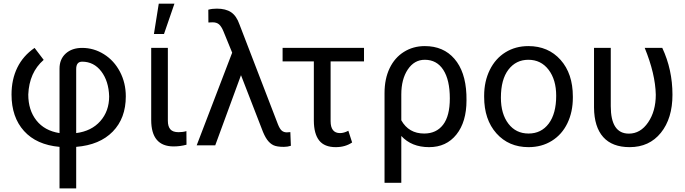

<svg xmlns="http://www.w3.org/2000/svg" viewBox="-20 -788 3716 1041"><path d="M302.7 8.3Q177.7 -2.9 110.1 -77.9Q42.5 -152.8 42.5 -275.4Q42.5 -357.4 74 -421.6Q105.5 -485.8 167.5 -528.3L216.8 -463.4Q138.2 -395 133.3 -275.4Q133.3 -190.9 177.5 -135Q221.7 -79.1 302.7 -66.4V-416Q302.7 -467.3 336.4 -497.8Q370.1 -528.3 425.3 -528.3Q488.8 -528.3 543.7 -493.9Q598.6 -459.5 630.4 -398.9Q662.1 -338.4 662.1 -265.6Q662.1 -147 591.3 -74.5Q520.5 -2 393.1 8.3V233.4H302.7ZM393.1 -66.4Q476.1 -77.1 523.9 -131.3Q571.8 -185.5 571.8 -265.6Q569.3 -348.1 529.1 -400.9Q488.8 -453.6 425.3 -453.6Q393.1 -453.6 393.1 -413.6Z M890.1 -528.3V-133.3Q890.1 -102.5 903.6 -86.9Q917 -71.3 948.2 -71.3Q971.7 -71.3 990.7 -77.1L991.2 -3.4Q957 5.9 921.4 5.9Q799.8 5.9 799.8 -137.7V-528.3ZM840.8 -768.1H925.8L869.1 -603.5H814.5Z M1155.8 -741.2Q1203.6 -741.2 1232.9 -721.7Q1262.2 -702.1 1278.3 -655.8L1486.8 -114.3Q1496.6 -89.4 1507.6 -79.8Q1518.6 -70.3 1535.6 -70.3L1554.2 -71.8L1557.1 2.4Q1539.6 8.3 1519 8.3Q1481.4 8.3 1462.4 -0.7Q1443.4 -9.8 1428.2 -30.8Q1413.1 -51.8 1398.9 -90.8L1286.6 -380.4L1147 0H1046.4L1238.8 -502.4L1191.9 -617.2Q1180.7 -644.5 1167.7 -655.8Q1154.8 -667 1132.8 -667L1109.9 -666L1109.4 -735.4Q1129.9 -741.2 1155.8 -741.2Z M1953.6 -455.1H1772.5V-131.3Q1772.5 -66.4 1823.7 -66.4Q1844.7 -66.4 1868.7 -79.1L1889.2 -15.6Q1852.1 9.8 1800.3 9.8Q1739.3 9.8 1710.7 -26.1Q1682.1 -62 1681.6 -133.3V-455.1H1512.2V-528.3H1953.6Z M2283.2 -538.1Q2384.3 -538.1 2443.8 -469.2Q2503.4 -400.4 2508.8 -276.4L2509.3 -244.1Q2509.3 -127 2454.6 -58.6Q2399.9 9.8 2306.6 9.8Q2211.4 9.8 2155.8 -50.8V203.1H2064.9V-283.2Q2064.9 -360.4 2092.5 -418Q2120.1 -475.6 2170.2 -506.8Q2220.2 -538.1 2283.2 -538.1ZM2155.8 -135.7Q2196.3 -64 2279.8 -64Q2345.7 -64 2382.3 -111.6Q2418.9 -159.2 2418.9 -254.4Q2418.9 -354.5 2383.5 -409.2Q2348.1 -463.9 2283.2 -463.9Q2226.1 -463.9 2190.9 -411.1Q2155.8 -358.4 2155.8 -275.9Z M2605 -269Q2605 -346.7 2635.5 -408.7Q2666 -470.7 2720.5 -504.4Q2774.9 -538.1 2844.7 -538.1Q2952.6 -538.1 3019.3 -463.4Q3085.9 -388.7 3085.9 -264.6V-258.3Q3085.9 -181.2 3056.4 -119.9Q3026.9 -58.6 2971.9 -24.4Q2917 9.8 2845.7 9.8Q2738.3 9.8 2671.6 -64.9Q2605 -139.6 2605 -262.7ZM2695.8 -258.3Q2695.8 -170.4 2736.6 -117.2Q2777.3 -64 2845.7 -64Q2914.6 -64 2955.1 -117.9Q2995.6 -171.9 2995.6 -269Q2995.6 -356 2954.3 -409.9Q2913.1 -463.9 2844.7 -463.9Q2777.8 -463.9 2736.8 -410.6Q2695.8 -357.4 2695.8 -258.3Z M3291.5 -528.3V-212.4Q3291.5 -63.5 3389.6 -63.5Q3452.6 -63.5 3494.1 -124.5Q3535.6 -185.5 3535.6 -274.4Q3533.2 -387.2 3475.6 -528.3H3570.8Q3626 -410.6 3626 -274.4Q3626 -146 3563.2 -68.1Q3500.5 9.8 3394 9.8Q3299.3 9.8 3250.5 -44.9Q3201.7 -99.6 3200.7 -204.6V-528.3Z"/></svg>

Font: APIMedia Roboto
Style: Regular
Weight: 400
Designer: Google
Version: Version 2.137; 2017